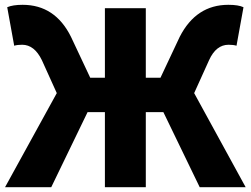

<svg xmlns="http://www.w3.org/2000/svg" viewBox="-20 -778 1042 798"><path d="M1001 0H810L659 -312H586V0H416V-312H344L193 0H1L216 -391L154 -528Q123 -592 72 -592Q52 -592 39 -588L10 -748Q33 -758 74 -758Q209 -758 275 -625L355 -455H416V-744H586V-455H647L727 -625Q795 -758 929 -758Q971 -758 992 -748L963 -588Q950 -592 930 -592Q878 -592 849 -528L787 -391Z"/></svg>

Font: KaiGen Gothic KR Heavy
Style: Heavy
Weight: 900
Designer: Ryoko NISHIZUKA  (kana & ideographs); Paul D. Hunt (Latin, Greek & Cyrillic); Wenlong ZHANG  (bopomofo); Sandoll Communi
Foundry: Adobe Systems Incorporated
Version: Version 1.002 March 28, 2018